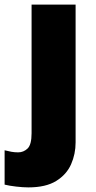

<svg xmlns="http://www.w3.org/2000/svg" viewBox="-71 -573 415 833"><path d="M52 240Q29 240 -1 236.5Q-31 233 -51 228V79Q-35 83 -21.5 85.5Q-8 88 8 88Q31 88 48.5 71.5Q66 55 66 5V-553H257V45Q257 95 237.5 139.5Q218 184 173 212Q128 240 52 240Z"/></svg>

Font: Noto Sans Syriac Western Black
Style: Regular
Weight: 900
Designer: Patrick Giasson and the Monotype Design Team
Foundry: Monotype Imaging Inc.
Version: Version 3.000; ttfautohint (v1.8.4.7-5d5b)